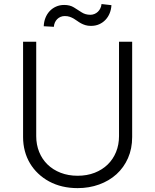

<svg xmlns="http://www.w3.org/2000/svg" viewBox="-20 -938 784 970"><path d="M96.6 -727.3H163V-250.4Q163 -207 177.9 -170.3Q192.8 -133.5 220.2 -106.9Q247.5 -80.3 286.2 -65.2Q324.9 -50.1 372.2 -50.1Q419.7 -50.1 458.3 -65.2Q496.8 -80.3 524.1 -106.9Q551.5 -133.5 566.4 -170.3Q581.3 -207 581.3 -250.4V-727.3H647.7V-245.7Q647.7 -186.8 626.6 -139Q605.5 -91.3 568.4 -57.7Q531.2 -24.1 480.8 -5.9Q430.4 12.4 372.2 12.4Q290.8 12.4 228.3 -21.3Q197.4 -38 172.9 -61.3Q148.4 -84.5 131.4 -113.1Q114.3 -141.7 105.5 -175.1Q96.6 -208.5 96.6 -245.7ZM201 -805.4Q201.7 -827.4 209.3 -847.1Q217 -866.8 230.5 -881.4Q244 -896 262.8 -904.5Q281.6 -913 304.3 -913Q333.5 -913 353.3 -900.6Q363.3 -894.5 373 -888.1Q382.8 -881.7 392.4 -875.7Q411.2 -863.3 436.8 -863.3Q447.4 -863.3 457.2 -867.4Q467 -871.4 474.6 -878.7Q482.2 -886 487 -896Q491.8 -905.9 492.9 -917.6L543 -911.9Q541.9 -890.3 534.1 -871.1Q526.3 -851.9 512.8 -837.7Q499.3 -823.5 480.8 -815.3Q462.4 -807.2 439.6 -807.2Q423.7 -807.2 411.6 -810.9Q399.5 -814.6 389.4 -820.1Q379.3 -825.6 370.6 -832Q361.9 -838.4 352.5 -843.9Q343 -849.4 332.2 -853.2Q321.4 -856.9 307.2 -856.9Q295.8 -856.9 286 -852.8Q276.3 -848.7 269 -841.4Q261.7 -834.2 257.3 -824.2Q252.8 -814.3 252.1 -802.6Z"/></svg>

Font: Inter P Light
Style: Regular
Weight: 300
Designer: Rasmus Andersson
Foundry: rsms
Version: Version 3.018;git-588b23468